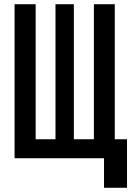

<svg xmlns="http://www.w3.org/2000/svg" viewBox="-20 -750 640 910"><path d="M473 140V0H49V-730H149V-90H243V-730H330V-90H425V-730H524V-90H582V140Z"/></svg>

Font: NKDuy Mono
Style: Bold
Weight: 700
Monospace: yes
Designer: NKDuy
Foundry: NKDuy
Version: Version 2.251; ttfautohint (v1.8.4.7-5d5b)